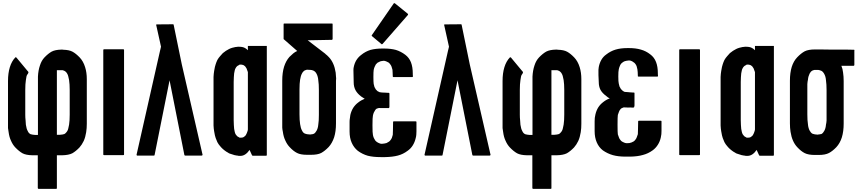

<svg xmlns="http://www.w3.org/2000/svg" viewBox="-20 -995 5525 1228"><path d="M535.2 -476.6Q535.2 -385.7 535.2 -204.1Q535.2 -189.5 534.2 -175.8Q533.2 -163.1 531.2 -149.4Q526.4 -118.2 515.6 -93.8Q503.9 -69.3 488.3 -51.8Q464.8 -27.3 442.4 -14.6Q418.9 -2.9 378.9 -2Q367.2 -2 343.8 -2Q343.8 68.4 343.8 208Q343.8 210 342.8 211.9Q340.8 212.9 338.9 212.9Q301.8 212.9 226.6 212.9Q224.6 212.9 223.6 211.9Q221.7 210 221.7 208Q221.7 137.7 221.7 -2Q210 -2 185.5 -2Q146.5 -2.9 124 -14.6Q101.6 -27.3 78.1 -51.8Q61.5 -69.3 50.8 -93.8Q39.1 -118.2 35.2 -149.4Q32.2 -163.1 31.2 -175.8Q31.2 -189.5 31.2 -204.1Q31.2 -294.9 31.2 -476.6Q31.2 -527.3 43 -565.4Q54.7 -603.5 78.1 -627.9Q78.1 -628.9 81.1 -628.9Q83 -628.9 85 -627Q108.4 -597.7 157.2 -540Q158.2 -539.1 160.2 -537.1Q163.1 -531.2 161.1 -528.3Q159.2 -524.4 157.2 -521.5Q151.4 -515.6 149.4 -505.9Q147.5 -495.1 145.5 -482.4Q143.6 -470.7 142.6 -455.1Q141.6 -438.5 141.6 -419.9Q141.6 -367.2 141.6 -260.7Q141.6 -242.2 143.6 -225.6Q144.5 -210 145.5 -197.3Q147.5 -184.6 150.4 -173.8Q153.3 -164.1 157.2 -157.2Q160.2 -150.4 165 -144.5Q169.9 -139.6 175.8 -136.7Q179.7 -135.7 188.5 -133.8Q197.3 -132.8 206.1 -131.8Q211.9 -131.8 222.7 -131.8Q222.7 -131.8 222.7 -141.6Q222.7 -150.4 222.7 -167Q222.7 -197.3 222.7 -245.1Q222.7 -293 222.7 -341.8Q222.7 -402.3 222.7 -451.2Q222.7 -500 222.7 -502.9Q222.7 -503.9 222.7 -504.9Q224.6 -544.9 235.4 -576.2Q245.1 -607.4 264.6 -627.9Q288.1 -652.3 310.5 -665Q333 -676.8 372.1 -677.7Q373 -677.7 376 -677.7Q377 -677.7 377 -677.7Q377 -677.7 377.9 -677.7Q377.9 -677.7 377.9 -677.7Q378.9 -677.7 378.9 -677.7Q380.9 -677.7 385.7 -676.8Q422.9 -675.8 444.3 -664.1Q465.8 -652.3 489.3 -627.9Q512.7 -603.5 524.4 -565.4Q535.2 -531.2 535.2 -488.3Q535.2 -482.4 535.2 -476.6ZM425.8 -419.9Q425.8 -438.5 424.8 -454.1Q422.9 -469.7 421.9 -482.4Q419.9 -495.1 417 -504.9Q415 -514.6 411.1 -521.5Q407.2 -529.3 402.3 -534.2Q397.5 -539.1 391.6 -542Q388.7 -543 386.7 -543.9Q383.8 -544.9 380.9 -545.9Q368.2 -545.9 343.8 -545.9Q343.8 -522.5 343.8 -476.6Q343.8 -362.3 343.8 -132.8Q349.6 -132.8 362.3 -132.8Q371.1 -133.8 379.9 -134.8Q387.7 -136.7 391.6 -137.7Q397.5 -140.6 402.3 -146.5Q407.2 -151.4 411.1 -158.2Q415 -165 417 -174.8Q419.9 -185.5 421.9 -198.2Q423.8 -210.9 424.8 -226.6Q425.8 -242.2 425.8 -261.7Q425.8 -314.5 425.8 -419.9Z M773.4 -674.8Q773.4 -591.8 773.4 -423.8Q773.4 -285.2 773.4 -7.8Q773.4 -5.9 772.5 -3.9Q770.5 -2.9 768.6 -2.9Q727.5 -2.9 645.5 -2.9Q643.6 -2.9 641.6 -3.9Q640.6 -5.9 640.6 -7.8Q640.6 -91.8 640.6 -258.8Q640.6 -397.5 640.6 -674.8Q640.6 -677.7 641.6 -678.7Q643.6 -679.7 645.5 -679.7Q686.5 -679.7 768.6 -679.7Q770.5 -679.7 772.5 -678.7Q773.4 -677.7 773.4 -674.8Z M1274.4 -2Q1273.4 -1 1272.5 -1Q1271.5 0 1270.5 0Q1235.4 0 1164.1 0Q1163.1 0 1161.1 -1Q1159.2 -2.9 1159.2 -3.9Q1127.9 -163.1 1064.5 -481.4Q1032.2 -322.3 968.8 -3.9Q968.8 -2.9 967.8 -1Q966.8 0 963.9 0Q928.7 0 858.4 0Q857.4 0 856.4 0Q854.5 -1 854.5 -2Q853.5 -2.9 853.5 -3.9Q853.5 -4.9 853.5 -5.9Q903.3 -227.5 1003.9 -671.9Q1003.9 -673.8 1005.9 -679.7Q1006.8 -685.5 1009.8 -696.3Q1000 -741.2 979.5 -833Q979.5 -834 978.5 -835Q978.5 -835.9 979.5 -836.9Q979.5 -838.9 980.5 -838.9Q980.5 -838.9 982.4 -838.9Q1016.6 -838.9 1085.9 -839.8Q1088.9 -839.8 1089.8 -838.9Q1090.8 -837.9 1090.8 -835.9Q1108.4 -752 1142.6 -584Q1186.5 -391.6 1275.4 -5.9Q1275.4 -4.9 1275.4 -3.9Q1275.4 -2.9 1274.4 -2Z M1565.4 -701.2Q1605.5 -701.2 1686.5 -701.2Q1686.5 -613.3 1686.5 -438.5Q1686.5 -293.9 1686.5 -3.9Q1686.5 -2 1685.5 0Q1683.6 1 1681.6 1Q1653.3 1 1596.7 1Q1594.7 1 1593.8 0Q1592.8 0 1591.8 -2Q1586.9 -13.7 1576.2 -36.1Q1563.5 -17.6 1548.8 -7.8Q1534.2 2 1517.6 2Q1510.7 2 1506.8 2Q1502.9 1 1499 0Q1497.1 0 1495.1 0Q1493.2 -1 1490.2 -1Q1480.5 -2 1470.7 -5.9Q1460 -8.8 1449.2 -12.7Q1443.4 -14.6 1438.5 -18.6Q1432.6 -22.5 1426.8 -25.4Q1420.9 -29.3 1416 -33.2Q1411.1 -37.1 1405.3 -42Q1396.5 -49.8 1387.7 -60.5Q1377.9 -71.3 1370.1 -85.9Q1363.3 -100.6 1359.4 -112.3Q1354.5 -125 1349.6 -155.3Q1346.7 -171.9 1345.7 -192.4Q1345.7 -212.9 1345.7 -236.3Q1345.7 -237.3 1345.7 -239.3Q1345.7 -239.3 1345.7 -240.2Q1345.7 -240.2 1345.7 -240.2Q1345.7 -266.6 1345.7 -320.3Q1345.7 -364.3 1345.7 -454.1Q1345.7 -455.1 1345.7 -455.1Q1345.7 -455.1 1345.7 -455.1Q1345.7 -456.1 1345.7 -460Q1345.7 -483.4 1345.7 -502.9Q1346.7 -523.4 1349.6 -541Q1354.5 -571.3 1359.4 -584Q1363.3 -596.7 1370.1 -611.3Q1377.9 -625 1387.7 -635.7Q1396.5 -646.5 1405.3 -655.3Q1415 -663.1 1424.8 -669.9Q1435.5 -676.8 1445.3 -681.6Q1455.1 -686.5 1465.8 -689.5Q1476.6 -692.4 1486.3 -694.3Q1487.3 -694.3 1488.3 -694.3Q1498 -695.3 1503.9 -696.3Q1510.7 -696.3 1522.5 -695.3Q1535.2 -694.3 1545.9 -688.5Q1555.7 -683.6 1565.4 -673.8Q1565.4 -682.6 1565.4 -701.2ZM1565.4 -167Q1565.4 -288.1 1565.4 -530.3Q1565.4 -531.2 1565.4 -534.2Q1564.5 -537.1 1563.5 -539.1Q1561.5 -545.9 1558.6 -552.7Q1556.6 -559.6 1552.7 -563.5Q1549.8 -569.3 1545.9 -572.3Q1542 -575.2 1538.1 -578.1Q1533.2 -580.1 1528.3 -581.1Q1524.4 -582 1519.5 -582Q1514.6 -582 1513.7 -582Q1511.7 -581.1 1509.8 -580.1Q1508.8 -579.1 1507.8 -578.1Q1505.9 -577.1 1504.9 -577.1Q1499 -574.2 1495.1 -570.3Q1490.2 -565.4 1487.3 -559.6Q1483.4 -553.7 1481.4 -544.9Q1479.5 -536.1 1477.5 -525.4Q1476.6 -515.6 1475.6 -501Q1474.6 -487.3 1474.6 -470.7Q1474.6 -389.6 1474.6 -226.6Q1474.6 -210 1475.6 -196.3Q1476.6 -181.6 1477.5 -170.9Q1479.5 -159.2 1481.4 -151.4Q1483.4 -142.6 1487.3 -135.7Q1491.2 -129.9 1495.1 -126Q1499 -121.1 1504.9 -119.1Q1505.9 -118.2 1507.8 -117.2Q1508.8 -116.2 1509.8 -116.2Q1511.7 -115.2 1512.7 -114.3Q1514.6 -114.3 1519.5 -114.3Q1524.4 -114.3 1528.3 -115.2Q1533.2 -115.2 1538.1 -118.2Q1541 -120.1 1545.9 -124Q1549.8 -127 1552.7 -131.8Q1555.7 -136.7 1558.6 -143.6Q1561.5 -149.4 1563.5 -157.2Q1564.5 -159.2 1564.5 -161.1Q1564.5 -164.1 1565.4 -167Z M2128.9 -477.5Q2128.9 -386.7 2128.9 -206.1Q2128.9 -154.3 2117.2 -117.2Q2104.5 -79.1 2082 -54.7Q2057.6 -29.3 2034.2 -16.6Q2011.7 -4.9 1968.8 -4.9Q1966.8 -4.9 1964.8 -4.9Q1962.9 -4.9 1961.9 -4.9Q1960.9 -4.9 1959 -4.9Q1955.1 -4.9 1951.2 -4.9Q1947.3 -4.9 1944.3 -4.9Q1902.3 -4.9 1879.9 -16.6Q1856.4 -28.3 1832 -54.7Q1815.4 -72.3 1804.7 -96.7Q1793 -121.1 1789.1 -152.3Q1786.1 -165 1785.2 -178.7Q1785.2 -192.4 1785.2 -207Q1785.2 -297.9 1785.2 -479.5Q1785.2 -530.3 1796.9 -568.4Q1808.6 -605.5 1831.1 -630.9Q1843.8 -643.6 1855.5 -653.3Q1867.2 -663.1 1880.9 -668.9Q1851.6 -694.3 1793.9 -745.1Q1793.9 -745.1 1793.9 -746.1Q1793.9 -746.1 1793.9 -747.1Q1793.9 -777.3 1793.9 -839.8Q1793.9 -841.8 1794.9 -843.8Q1796.9 -844.7 1798.8 -844.7Q1900.4 -844.7 2102.5 -844.7Q2104.5 -844.7 2106.4 -843.8Q2107.4 -841.8 2107.4 -839.8Q2107.4 -808.6 2107.4 -746.1Q2107.4 -743.2 2106.4 -742.2Q2104.5 -740.2 2102.5 -740.2Q2051.8 -739.3 1948.2 -737.3Q1986.3 -709 2061.5 -650.4Q2061.5 -650.4 2060.5 -650.4Q2066.4 -646.5 2072.3 -640.6Q2078.1 -635.7 2084 -628.9Q2100.6 -611.3 2111.3 -586.9Q2122.1 -562.5 2127 -530.3Q2127.9 -517.6 2128.9 -504.9Q2129.9 -499 2129.9 -494.1Q2129.9 -486.3 2128.9 -477.5ZM2019.5 -418.9Q2019.5 -437.5 2018.6 -454.1Q2017.6 -469.7 2015.6 -482.4Q2014.6 -495.1 2011.7 -504.9Q2008.8 -515.6 2004.9 -522.5Q2001 -530.3 1996.1 -535.2Q1991.2 -540 1985.4 -543Q1974.6 -547.9 1965.8 -547.9Q1956.1 -548.8 1950.2 -548.8Q1947.3 -548.8 1945.3 -548.8Q1943.4 -548.8 1941.4 -548.8Q1938.5 -547.9 1935.5 -546.9Q1932.6 -545.9 1929.7 -544.9Q1923.8 -542 1918.9 -536.1Q1914.1 -531.2 1911.1 -524.4Q1907.2 -517.6 1904.3 -507.8Q1901.4 -498 1899.4 -485.4Q1897.5 -473.6 1896.5 -458Q1895.5 -441.4 1895.5 -422.9Q1895.5 -403.3 1895.5 -363.3Q1895.5 -330.1 1895.5 -264.6Q1895.5 -245.1 1896.5 -229.5Q1898.4 -213.9 1899.4 -201.2Q1901.4 -187.5 1904.3 -177.7Q1907.2 -168 1911.1 -161.1Q1914.1 -154.3 1918.9 -148.4Q1923.8 -143.6 1929.7 -140.6Q1933.6 -138.7 1943.4 -136.7Q1954.1 -135.7 1962.9 -134.8Q1963.9 -134.8 1965.8 -134.8Q1967.8 -135.7 1969.7 -135.7Q1973.6 -136.7 1978.5 -136.7Q1984.4 -137.7 1985.4 -138.7Q1992.2 -141.6 1996.1 -146.5Q2001 -152.3 2004.9 -159.2Q2008.8 -166 2011.7 -175.8Q2014.6 -185.5 2015.6 -197.3Q2017.6 -210 2018.6 -225.6Q2019.5 -242.2 2019.5 -260.7Q2019.5 -313.5 2019.5 -418.9Z M2220.7 -259.8Q2226.6 -285.2 2239.3 -305.7Q2252.9 -326.2 2271.5 -339.8Q2281.2 -347.7 2292 -353.5Q2302.7 -359.4 2312.5 -363.3Q2306.6 -366.2 2301.8 -370.1Q2295.9 -373 2290 -377.9Q2265.6 -396.5 2253.9 -418Q2242.2 -440.4 2242.2 -466.8Q2242.2 -469.7 2241.2 -511.7Q2239.3 -554.7 2242.2 -564.5Q2247.1 -589.8 2258.8 -609.4Q2271.5 -629.9 2290 -643.6Q2317.4 -666 2349.6 -675.8Q2381.8 -684.6 2426.8 -684.6Q2429.7 -684.6 2434.6 -684.6Q2479.5 -684.6 2511.7 -675.8Q2543.9 -666 2572.3 -644.5Q2596.7 -626 2608.4 -596.7Q2620.1 -566.4 2620.1 -523.4Q2620.1 -523.4 2620.1 -517.6Q2621.1 -512.7 2621.1 -505.9Q2621.1 -504.9 2619.1 -502.9Q2618.2 -502 2616.2 -502Q2576.2 -502 2498 -502Q2497.1 -502 2496.1 -502Q2495.1 -502 2494.1 -502.9Q2493.2 -503.9 2492.2 -504.9Q2492.2 -504.9 2492.2 -505.9Q2492.2 -519.5 2491.2 -531.2Q2490.2 -543 2490.2 -548.8Q2487.3 -559.6 2484.4 -568.4Q2481.4 -577.1 2475.6 -584Q2471.7 -589.8 2465.8 -594.7Q2459 -598.6 2452.1 -601.6Q2448.2 -603.5 2444.3 -604.5Q2440.4 -605.5 2435.5 -606.4Q2427.7 -605.5 2420.9 -604.5Q2413.1 -603.5 2408.2 -600.6Q2400.4 -597.7 2394.5 -593.8Q2388.7 -588.9 2383.8 -583Q2379.9 -576.2 2376 -567.4Q2372.1 -558.6 2370.1 -547.9Q2368.2 -537.1 2368.2 -502.9Q2368.2 -469.7 2370.1 -458Q2372.1 -447.3 2375 -438.5Q2378.9 -429.7 2383.8 -422.9Q2388.7 -417 2394.5 -412.1Q2400.4 -408.2 2408.2 -405.3Q2410.2 -404.3 2422.9 -403.3Q2435.5 -402.3 2445.3 -402.3Q2454.1 -401.4 2459 -401.4Q2464.8 -401.4 2465.8 -401.4Q2467.8 -401.4 2469.7 -399.4Q2470.7 -398.4 2470.7 -397.5Q2470.7 -370.1 2470.7 -317.4Q2470.7 -315.4 2470.7 -310.5Q2469.7 -305.7 2467.8 -304.7Q2464.8 -302.7 2459 -303.7Q2453.1 -303.7 2444.3 -303.7Q2434.6 -303.7 2418.9 -303.7Q2403.3 -304.7 2400.4 -303.7Q2392.6 -300.8 2388.7 -299.8Q2384.8 -297.9 2379.9 -291Q2375 -284.2 2371.1 -275.4Q2367.2 -266.6 2365.2 -255.9Q2362.3 -245.1 2362.3 -193.4Q2362.3 -142.6 2365.2 -131.8Q2367.2 -121.1 2371.1 -112.3Q2375 -103.5 2379.9 -96.7Q2384.8 -90.8 2390.6 -86.9Q2397.5 -82 2405.3 -79.1Q2409.2 -77.1 2413.1 -76.2Q2417 -76.2 2421.9 -75.2Q2430.7 -76.2 2438.5 -77.1Q2446.3 -78.1 2452.1 -80.1Q2459 -83 2465.8 -87.9Q2472.7 -91.8 2476.6 -97.7Q2482.4 -104.5 2486.3 -113.3Q2489.3 -122.1 2492.2 -132.8Q2493.2 -138.7 2493.2 -162.1Q2494.1 -185.5 2494.1 -214.8Q2494.1 -215.8 2494.1 -216.8Q2495.1 -216.8 2496.1 -217.8Q2497.1 -218.8 2498 -218.8Q2498 -218.8 2500 -218.8Q2545.9 -218.8 2638.7 -218.8Q2641.6 -218.8 2642.6 -217.8Q2643.6 -216.8 2643.6 -214.8Q2643.6 -195.3 2643.6 -155.3Q2643.6 -143.6 2642.6 -132.8Q2641.6 -121.1 2638.7 -111.3Q2632.8 -85.9 2620.1 -65.4Q2607.4 -44.9 2587.9 -31.2Q2558.6 -8.8 2524.4 0Q2491.2 8.8 2443.4 9.8Q2439.5 9.8 2434.6 9.8Q2430.7 9.8 2425.8 9.8Q2424.8 9.8 2421.9 9.8Q2419.9 9.8 2418 9.8Q2415 9.8 2414.1 9.8Q2366.2 9.8 2332 1Q2297.9 -8.8 2268.6 -30.3Q2243.2 -50.8 2229.5 -82Q2215.8 -112.3 2215.8 -154.3Q2215.8 -174.8 2215.8 -215.8Q2215.8 -227.5 2217.8 -238.3Q2218.8 -249 2220.7 -259.8ZM2589.8 -904.3Q2589.8 -902.3 2589.8 -901.4Q2589.8 -900.4 2588.9 -899.4Q2535.2 -837.9 2426.8 -713.9Q2425.8 -712.9 2424.8 -712.9Q2423.8 -711.9 2422.9 -711.9Q2421.9 -711.9 2421.9 -711.9Q2420.9 -711.9 2419.9 -712.9Q2399.4 -729.5 2359.4 -763.7Q2357.4 -765.6 2357.4 -767.6Q2356.4 -767.6 2356.4 -768.6Q2356.4 -769.5 2358.4 -770.5Q2404.3 -837.9 2498 -972.7Q2499 -973.6 2500 -974.6Q2501 -974.6 2502 -974.6Q2502.9 -974.6 2503.9 -974.6Q2504.9 -974.6 2505.9 -973.6Q2533.2 -951.2 2587.9 -907.2Q2588.9 -907.2 2588.9 -905.3Q2589.8 -904.3 2589.8 -904.3Z M3116.2 -2Q3115.2 -1 3114.3 -1Q3113.3 0 3112.3 0Q3077.1 0 3005.9 0Q3004.9 0 3002.9 -1Q3001 -2.9 3001 -3.9Q2969.7 -163.1 2906.2 -481.4Q2874 -322.3 2810.5 -3.9Q2810.5 -2.9 2809.6 -1Q2808.6 0 2805.7 0Q2770.5 0 2700.2 0Q2699.2 0 2698.2 0Q2696.3 -1 2696.3 -2Q2695.3 -2.9 2695.3 -3.9Q2695.3 -4.9 2695.3 -5.9Q2745.1 -227.5 2845.7 -671.9Q2845.7 -673.8 2847.7 -679.7Q2848.6 -685.5 2851.6 -696.3Q2841.8 -741.2 2821.3 -833Q2821.3 -834 2820.3 -835Q2820.3 -835.9 2821.3 -836.9Q2821.3 -838.9 2822.3 -838.9Q2822.3 -838.9 2824.2 -838.9Q2858.4 -838.9 2927.7 -839.8Q2930.7 -839.8 2931.6 -838.9Q2932.6 -837.9 2932.6 -835.9Q2950.2 -752 2984.4 -584Q3028.3 -391.6 3117.2 -5.9Q3117.2 -4.9 3117.2 -3.9Q3117.2 -2.9 3116.2 -2Z M3698.2 -476.6Q3698.2 -385.7 3698.2 -204.1Q3698.2 -189.5 3697.3 -175.8Q3696.3 -163.1 3694.3 -149.4Q3689.5 -118.2 3678.7 -93.8Q3667 -69.3 3651.4 -51.8Q3627.9 -27.3 3605.5 -14.6Q3582 -2.9 3542 -2Q3530.3 -2 3506.8 -2Q3506.8 68.4 3506.8 208Q3506.8 210 3505.9 211.9Q3503.9 212.9 3502 212.9Q3464.8 212.9 3389.6 212.9Q3387.7 212.9 3386.7 211.9Q3384.8 210 3384.8 208Q3384.8 137.7 3384.8 -2Q3373 -2 3348.6 -2Q3309.6 -2.9 3287.1 -14.6Q3264.6 -27.3 3241.2 -51.8Q3224.6 -69.3 3213.9 -93.8Q3202.1 -118.2 3198.2 -149.4Q3195.3 -163.1 3194.3 -175.8Q3194.3 -189.5 3194.3 -204.1Q3194.3 -294.9 3194.3 -476.6Q3194.3 -527.3 3206.1 -565.4Q3217.8 -603.5 3241.2 -627.9Q3241.2 -628.9 3244.1 -628.9Q3246.1 -628.9 3248 -627Q3271.5 -597.7 3320.3 -540Q3321.3 -539.1 3323.2 -537.1Q3326.2 -531.2 3324.2 -528.3Q3322.3 -524.4 3320.3 -521.5Q3314.5 -515.6 3312.5 -505.9Q3310.5 -495.1 3308.6 -482.4Q3306.6 -470.7 3305.7 -455.1Q3304.7 -438.5 3304.7 -419.9Q3304.7 -367.2 3304.7 -260.7Q3304.7 -242.2 3306.6 -225.6Q3307.6 -210 3308.6 -197.3Q3310.5 -184.6 3313.5 -173.8Q3316.4 -164.1 3320.3 -157.2Q3323.2 -150.4 3328.1 -144.5Q3333 -139.6 3338.9 -136.7Q3342.8 -135.7 3351.6 -133.8Q3360.4 -132.8 3369.1 -131.8Q3375 -131.8 3385.7 -131.8Q3385.7 -131.8 3385.7 -141.6Q3385.7 -150.4 3385.7 -167Q3385.7 -197.3 3385.7 -245.1Q3385.7 -293 3385.7 -341.8Q3385.7 -402.3 3385.7 -451.2Q3385.7 -500 3385.7 -502.9Q3385.7 -503.9 3385.7 -504.9Q3387.7 -544.9 3398.4 -576.2Q3408.2 -607.4 3427.7 -627.9Q3451.2 -652.3 3473.6 -665Q3496.1 -676.8 3535.2 -677.7Q3536.1 -677.7 3539.1 -677.7Q3540 -677.7 3540 -677.7Q3540 -677.7 3541 -677.7Q3541 -677.7 3541 -677.7Q3542 -677.7 3542 -677.7Q3543.9 -677.7 3548.8 -676.8Q3585.9 -675.8 3607.4 -664.1Q3628.9 -652.3 3652.3 -627.9Q3675.8 -603.5 3687.5 -565.4Q3698.2 -531.2 3698.2 -488.3Q3698.2 -482.4 3698.2 -476.6ZM3588.9 -419.9Q3588.9 -438.5 3587.9 -454.1Q3585.9 -469.7 3585 -482.4Q3583 -495.1 3580.1 -504.9Q3578.1 -514.6 3574.2 -521.5Q3570.3 -529.3 3565.4 -534.2Q3560.5 -539.1 3554.7 -542Q3551.8 -543 3549.8 -543.9Q3546.9 -544.9 3543.9 -545.9Q3531.2 -545.9 3506.8 -545.9Q3506.8 -522.5 3506.8 -476.6Q3506.8 -362.3 3506.8 -132.8Q3512.7 -132.8 3525.4 -132.8Q3534.2 -133.8 3543 -134.8Q3550.8 -136.7 3554.7 -137.7Q3560.5 -140.6 3565.4 -146.5Q3570.3 -151.4 3574.2 -158.2Q3578.1 -165 3580.1 -174.8Q3583 -185.5 3585 -198.2Q3586.9 -210.9 3587.9 -226.6Q3588.9 -242.2 3588.9 -261.7Q3588.9 -314.5 3588.9 -419.9Z M3788.1 -262.7Q3793.9 -288.1 3806.6 -308.6Q3819.3 -328.1 3838.9 -342.8Q3848.6 -350.6 3859.4 -356.4Q3869.1 -362.3 3879.9 -365.2Q3874 -368.2 3868.2 -372.1Q3863.3 -376 3857.4 -380.9Q3832 -399.4 3820.3 -420.9Q3809.6 -442.4 3809.6 -469.7Q3809.6 -471.7 3807.6 -514.6Q3806.6 -556.6 3809.6 -566.4Q3814.5 -591.8 3826.2 -612.3Q3837.9 -632.8 3857.4 -646.5Q3884.8 -668 3917 -677.7Q3949.2 -687.5 3994.1 -687.5Q3997.1 -687.5 4002 -687.5Q4046.9 -687.5 4079.1 -677.7Q4111.3 -668.9 4138.7 -647.5Q4164.1 -628.9 4175.8 -598.6Q4187.5 -569.3 4187.5 -525.4Q4187.5 -525.4 4187.5 -520.5Q4188.5 -515.6 4188.5 -508.8Q4188.5 -506.8 4186.5 -505.9Q4185.5 -504.9 4183.6 -504.9Q4143.6 -504.9 4065.4 -504.9Q4064.5 -504.9 4063.5 -504.9Q4061.5 -504.9 4061.5 -505.9Q4060.5 -506.8 4059.6 -506.8Q4059.6 -507.8 4059.6 -508.8Q4059.6 -522.5 4058.6 -534.2Q4057.6 -545.9 4056.6 -551.8Q4054.7 -562.5 4051.8 -571.3Q4048.8 -580.1 4043 -586.9Q4039.1 -592.8 4032.2 -596.7Q4026.4 -601.6 4019.5 -604.5Q4015.6 -606.4 4011.7 -607.4Q4007.8 -607.4 4002.9 -608.4Q3995.1 -607.4 3987.3 -606.4Q3980.5 -605.5 3975.6 -603.5Q3967.8 -600.6 3961.9 -595.7Q3956.1 -591.8 3951.2 -585.9Q3946.3 -579.1 3943.4 -570.3Q3939.5 -561.5 3937.5 -550.8Q3934.6 -539.1 3934.6 -505.9Q3934.6 -471.7 3937.5 -460.9Q3939.5 -450.2 3942.4 -441.4Q3946.3 -432.6 3951.2 -425.8Q3956.1 -419.9 3961.9 -415Q3967.8 -410.2 3975.6 -407.2Q3977.5 -407.2 3990.2 -406.2Q4002 -405.3 4011.7 -404.3Q4021.5 -404.3 4026.4 -403.3Q4031.2 -403.3 4033.2 -403.3Q4035.2 -403.3 4037.1 -402.3Q4038.1 -401.4 4038.1 -399.4Q4038.1 -373 4038.1 -320.3Q4038.1 -319.3 4037.1 -314.5Q4036.1 -309.6 4035.2 -308.6Q4032.2 -306.6 4026.4 -306.6Q4020.5 -307.6 4010.7 -307.6Q4001 -306.6 3985.4 -307.6Q3969.7 -308.6 3966.8 -307.6Q3960 -304.7 3956.1 -302.7Q3952.1 -301.8 3947.3 -294.9Q3941.4 -288.1 3938.5 -279.3Q3934.6 -270.5 3931.6 -259.8Q3929.7 -248 3929.7 -197.3Q3929.7 -146.5 3931.6 -135.7Q3934.6 -125 3938.5 -116.2Q3941.4 -107.4 3947.3 -100.6Q3951.2 -94.7 3958 -89.8Q3964.8 -85.9 3971.7 -83Q3975.6 -81.1 3980.5 -80.1Q3984.4 -79.1 3989.3 -79.1Q3998 -79.1 4005.9 -80.1Q4012.7 -81.1 4019.5 -84Q4026.4 -86.9 4033.2 -90.8Q4040 -95.7 4043.9 -101.6Q4049.8 -108.4 4052.7 -117.2Q4056.6 -126 4059.6 -136.7Q4059.6 -141.6 4060.5 -166Q4061.5 -189.5 4061.5 -218.8Q4061.5 -219.7 4061.5 -219.7Q4062.5 -220.7 4063.5 -221.7Q4063.5 -222.7 4064.5 -222.7Q4065.4 -222.7 4067.4 -222.7Q4113.3 -222.7 4206.1 -222.7Q4208 -222.7 4210 -221.7Q4210.9 -219.7 4210.9 -218.8Q4210.9 -198.2 4210.9 -158.2Q4210.9 -147.5 4210 -136.7Q4208 -125 4206.1 -114.3Q4200.2 -88.9 4187.5 -69.3Q4174.8 -48.8 4155.3 -34.2Q4126 -12.7 4091.8 -3.9Q4058.6 5.9 4009.8 6.8Q4006.8 6.8 4002 6.8Q3998 6.8 3993.2 6.8Q3992.2 6.8 3989.3 6.8Q3987.3 6.8 3984.4 6.8Q3982.4 6.8 3981.4 6.8Q3933.6 6.8 3899.4 -2.9Q3865.2 -12.7 3835.9 -33.2Q3810.5 -52.7 3796.9 -84Q3783.2 -115.2 3783.2 -156.2Q3783.2 -177.7 3783.2 -218.8Q3783.2 -229.5 3784.2 -241.2Q3786.1 -252 3788.1 -262.7Z M4457 -674.8Q4457 -591.8 4457 -423.8Q4457 -285.2 4457 -7.8Q4457 -5.9 4456.1 -3.9Q4454.1 -2.9 4452.1 -2.9Q4411.1 -2.9 4329.1 -2.9Q4327.1 -2.9 4325.2 -3.9Q4324.2 -5.9 4324.2 -7.8Q4324.2 -91.8 4324.2 -258.8Q4324.2 -397.5 4324.2 -674.8Q4324.2 -677.7 4325.2 -678.7Q4327.1 -679.7 4329.1 -679.7Q4370.1 -679.7 4452.1 -679.7Q4454.1 -679.7 4456.1 -678.7Q4457 -677.7 4457 -674.8Z M4808.6 -701.2Q4848.6 -701.2 4929.7 -701.2Q4929.7 -613.3 4929.7 -438.5Q4929.7 -293.9 4929.7 -3.9Q4929.7 -2 4928.7 0Q4926.8 1 4924.8 1Q4896.5 1 4839.8 1Q4837.9 1 4836.9 0Q4835.9 0 4835 -2Q4830.1 -13.7 4819.3 -36.1Q4806.6 -17.6 4792 -7.8Q4777.3 2 4760.7 2Q4753.9 2 4750 2Q4746.1 1 4742.2 0Q4740.2 0 4738.3 0Q4736.3 -1 4733.4 -1Q4723.6 -2 4713.9 -5.9Q4703.1 -8.8 4692.4 -12.7Q4686.5 -14.6 4681.6 -18.6Q4675.8 -22.5 4669.9 -25.4Q4664.1 -29.3 4659.2 -33.2Q4654.3 -37.1 4648.4 -42Q4639.6 -49.8 4630.9 -60.5Q4621.1 -71.3 4613.3 -85.9Q4606.4 -100.6 4602.5 -112.3Q4597.7 -125 4592.8 -155.3Q4589.8 -171.9 4588.9 -192.4Q4588.9 -212.9 4588.9 -236.3Q4588.9 -237.3 4588.9 -239.3Q4588.9 -239.3 4588.9 -240.2Q4588.9 -240.2 4588.9 -240.2Q4588.9 -266.6 4588.9 -320.3Q4588.9 -364.3 4588.9 -454.1Q4588.9 -455.1 4588.9 -455.1Q4588.9 -455.1 4588.9 -455.1Q4588.9 -456.1 4588.9 -460Q4588.9 -483.4 4588.9 -502.9Q4589.8 -523.4 4592.8 -541Q4597.7 -571.3 4602.5 -584Q4606.4 -596.7 4613.3 -611.3Q4621.1 -625 4630.9 -635.7Q4639.6 -646.5 4648.4 -655.3Q4658.2 -663.1 4668 -669.9Q4678.7 -676.8 4688.5 -681.6Q4698.2 -686.5 4709 -689.5Q4719.7 -692.4 4729.5 -694.3Q4730.5 -694.3 4731.4 -694.3Q4741.2 -695.3 4747.1 -696.3Q4753.9 -696.3 4765.6 -695.3Q4778.3 -694.3 4789.1 -688.5Q4798.8 -683.6 4808.6 -673.8Q4808.6 -682.6 4808.6 -701.2ZM4808.6 -167Q4808.6 -288.1 4808.6 -530.3Q4808.6 -531.2 4808.6 -534.2Q4807.6 -537.1 4806.6 -539.1Q4804.7 -545.9 4801.8 -552.7Q4799.8 -559.6 4795.9 -563.5Q4793 -569.3 4789.1 -572.3Q4785.2 -575.2 4781.2 -578.1Q4776.4 -580.1 4771.5 -581.1Q4767.6 -582 4762.7 -582Q4757.8 -582 4756.8 -582Q4754.9 -581.1 4752.9 -580.1Q4752 -579.1 4751 -578.1Q4749 -577.1 4748 -577.1Q4742.2 -574.2 4738.3 -570.3Q4733.4 -565.4 4730.5 -559.6Q4726.6 -553.7 4724.6 -544.9Q4722.7 -536.1 4720.7 -525.4Q4719.7 -515.6 4718.8 -501Q4717.8 -487.3 4717.8 -470.7Q4717.8 -389.6 4717.8 -226.6Q4717.8 -210 4718.8 -196.3Q4719.7 -181.6 4720.7 -170.9Q4722.7 -159.2 4724.6 -151.4Q4726.6 -142.6 4730.5 -135.7Q4734.4 -129.9 4738.3 -126Q4742.2 -121.1 4748 -119.1Q4749 -118.2 4751 -117.2Q4752 -116.2 4752.9 -116.2Q4754.9 -115.2 4755.9 -114.3Q4757.8 -114.3 4762.7 -114.3Q4767.6 -114.3 4771.5 -115.2Q4776.4 -115.2 4781.2 -118.2Q4784.2 -120.1 4789.1 -124Q4793 -127 4795.9 -131.8Q4798.8 -136.7 4801.8 -143.6Q4804.7 -149.4 4806.6 -157.2Q4807.6 -159.2 4807.6 -161.1Q4807.6 -164.1 4808.6 -167Z M5444.3 -671.9Q5444.3 -640.6 5444.3 -579.1Q5444.3 -577.1 5442.4 -575.2Q5441.4 -574.2 5439.5 -574.2Q5413.1 -574.2 5361.3 -574.2Q5365.2 -564.5 5368.2 -553.7Q5370.1 -543 5372.1 -531.2Q5374 -518.6 5375 -504.9Q5376 -491.2 5376 -476.6Q5376 -386.7 5376 -205.1Q5376 -154.3 5364.3 -116.2Q5352.5 -79.1 5329.1 -53.7Q5304.7 -28.3 5282.2 -16.6Q5258.8 -3.9 5215.8 -3.9Q5214.8 -3.9 5212.9 -3.9Q5210.9 -3.9 5209 -3.9Q5208 -3.9 5206.1 -3.9Q5202.1 -3.9 5198.2 -3.9Q5195.3 -3.9 5192.4 -3.9Q5150.4 -3.9 5127 -15.6Q5103.5 -27.3 5079.1 -53.7Q5062.5 -71.3 5051.8 -95.7Q5041 -120.1 5036.1 -152.3Q5034.2 -165 5033.2 -177.7Q5032.2 -191.4 5032.2 -206.1Q5032.2 -296.9 5032.2 -478.5Q5032.2 -529.3 5043.9 -567.4Q5055.7 -604.5 5079.1 -628.9Q5103.5 -654.3 5127 -667Q5150.4 -678.7 5192.4 -678.7Q5193.4 -678.7 5225.6 -678.7Q5257.8 -678.7 5298.8 -677.7Q5349.6 -677.7 5395.5 -677.7Q5441.4 -676.8 5441.4 -676.8Q5443.4 -676.8 5444.3 -675.8Q5445.3 -674.8 5445.3 -673.8Q5445.3 -672.9 5444.3 -671.9ZM5266.6 -418Q5266.6 -437.5 5265.6 -453.1Q5264.6 -468.8 5262.7 -482.4Q5261.7 -495.1 5258.8 -504.9Q5255.9 -514.6 5252 -521.5Q5248 -529.3 5243.2 -534.2Q5238.3 -540 5233.4 -542Q5221.7 -546.9 5212.9 -547.9Q5204.1 -547.9 5197.3 -547.9Q5195.3 -547.9 5192.4 -547.9Q5190.4 -547.9 5189.5 -547.9Q5186.5 -546.9 5182.6 -545.9Q5179.7 -545.9 5176.8 -543.9Q5170.9 -541 5166 -536.1Q5162.1 -530.3 5158.2 -524.4Q5154.3 -516.6 5151.4 -506.8Q5148.4 -497.1 5147.5 -485.4Q5144.5 -472.7 5143.6 -457Q5143.6 -440.4 5143.6 -421.9Q5143.6 -369.1 5143.6 -263.7Q5143.6 -245.1 5144.5 -228.5Q5145.5 -212.9 5147.5 -200.2Q5148.4 -187.5 5151.4 -177.7Q5154.3 -167 5158.2 -160.2Q5162.1 -153.3 5166 -148.4Q5170.9 -142.6 5176.8 -139.6Q5180.7 -137.7 5191.4 -135.7Q5201.2 -134.8 5210 -133.8Q5211.9 -133.8 5212.9 -134.8Q5214.8 -134.8 5216.8 -134.8Q5220.7 -135.7 5226.6 -136.7Q5231.4 -136.7 5233.4 -137.7Q5239.3 -140.6 5244.1 -146.5Q5248 -151.4 5252 -158.2Q5255.9 -165 5258.8 -174.8Q5261.7 -184.6 5262.7 -197.3Q5265.6 -209 5266.6 -224.6Q5266.6 -241.2 5266.6 -259.8Q5266.6 -312.5 5266.6 -418Z"/></svg>

Font: Typeface
Style: Regular
Weight: 400
Version: Version 1.0